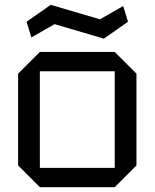

<svg xmlns="http://www.w3.org/2000/svg" viewBox="-20 -775 640 795"><path d="M55 -90V-470L145 -560H455L545 -470V-90L455 0H145ZM145 -80H455V-480H145ZM110 -620 90 -685 190 -755 394 -695 490 -750 510 -685 410 -615 206 -675Z"/></svg>

Font: Tektur
Style: Regular
Weight: 400
Designer: Adam Jagosz
Foundry: Adam Jagosz
Version: Version 1.005;gftools[0.9.30]